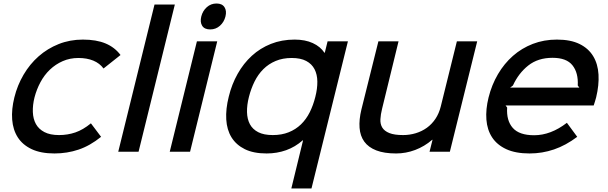

<svg xmlns="http://www.w3.org/2000/svg" viewBox="-20 -866 3470 1096"><path d="M557 -85Q494 -34 428.5 -12Q363 10 291 10Q213 10 161 -14.5Q109 -39 81.5 -82Q54 -125 49.5 -183.5Q45 -242 62 -310Q79 -379 114.5 -439.5Q150 -500 200.5 -544.5Q251 -589 315 -614.5Q379 -640 453 -640Q530 -640 582.5 -618Q635 -596 668 -552L571 -475Q549 -505 512.5 -520Q476 -535 428 -535Q379 -535 338 -517Q297 -499 265 -468.5Q233 -438 211 -397Q189 -356 177 -310Q166 -266 167.5 -226.5Q169 -187 185 -158Q201 -129 233.5 -112Q266 -95 317 -95Q366 -95 410 -110Q454 -125 499 -162Z M771 0H655L862 -840H978Z M1267 -772Q1259 -740 1235.5 -719Q1212 -698 1180 -698Q1147 -698 1134 -719Q1121 -740 1129 -772Q1137 -804 1160.5 -825Q1184 -846 1216 -846Q1248 -846 1261.5 -825Q1275 -804 1267 -772ZM1065 0H949L1104 -630H1220Z M1758 210H1643L1710 -65H1708Q1665 -27 1613 -8.5Q1561 10 1502 10Q1427 10 1377.5 -14.5Q1328 -39 1301.5 -82Q1275 -125 1271.5 -184.5Q1268 -244 1286 -315Q1303 -385 1336.5 -444.5Q1370 -504 1417.5 -547.5Q1465 -591 1526.5 -615.5Q1588 -640 1662 -640Q1722 -640 1765.5 -620Q1809 -600 1832 -565H1834L1850 -630H1966ZM1780 -313Q1792 -360 1791.5 -400.5Q1791 -441 1775.5 -471Q1760 -501 1728 -518Q1696 -535 1645 -535Q1594 -535 1553.5 -518Q1513 -501 1483 -471Q1453 -441 1433 -400.5Q1413 -360 1401 -313Q1389 -266 1390 -226Q1391 -186 1406.5 -157Q1422 -128 1454 -111.5Q1486 -95 1537 -95Q1588 -95 1628 -111Q1668 -127 1698 -156Q1728 -185 1748 -225Q1768 -265 1780 -313Z M2548 0H2432L2449 -68H2447Q2403 -30 2350 -10Q2297 10 2241 10Q2173 10 2128 -7.5Q2083 -25 2059.5 -57.5Q2036 -90 2032.5 -136.5Q2029 -183 2043 -241L2140 -630H2255L2161 -245Q2153 -213 2151.5 -185.5Q2150 -158 2162 -138Q2174 -118 2202.5 -106.5Q2231 -95 2281 -95Q2318 -95 2353 -105.5Q2388 -116 2416.5 -136.5Q2445 -157 2465.5 -187.5Q2486 -218 2496 -258L2588 -630H2704Z M3383 -310Q3380 -299 3376.5 -287.5Q3373 -276 3369 -264H2866L2875 -252Q2870 -178 2907 -136Q2944 -94 3029 -94Q3124 -94 3216 -165L3275 -85Q3210 -36 3142.5 -13Q3075 10 3003 10Q2923 10 2870 -14.5Q2817 -39 2789 -82Q2761 -125 2756.5 -183.5Q2752 -242 2769 -310Q2787 -382 2822.5 -442.5Q2858 -503 2908 -547Q2958 -591 3021.5 -615.5Q3085 -640 3159 -640Q3237 -640 3288 -615Q3339 -590 3366 -545.5Q3393 -501 3396.5 -440.5Q3400 -380 3383 -310ZM3287 -366 3278 -378Q3282 -450 3248 -493Q3214 -536 3134 -536Q3051 -536 2995.5 -492Q2940 -448 2908 -378L2892 -366Z"/></svg>

Font: TypoPRO Sinkin Sans
Style: 500 Medium Italic
Weight: 500
Italic angle: -112°
Designer: Keith Bates
Foundry: K-Type
Version: Sinkin Sans (version 1.0)  by Keith Bates   •   © 2014   www